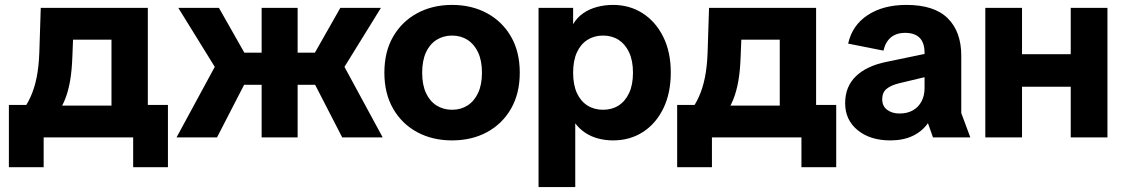

<svg xmlns="http://www.w3.org/2000/svg" viewBox="-20 -554 4531 774"><path d="M58.2 -90.7Q84.9 -124.1 101.8 -160.4Q118.7 -196.7 127.6 -241.2Q136.5 -285.6 138.5 -341.6L144.3 -522.2H575.9V-90.7H429.4V-394H201.9L277.9 -483.8L271.9 -329.6Q269.9 -269.6 262.5 -227.9Q255.2 -186.2 242.4 -154Q229.5 -121.8 207.8 -90.7ZM156 120H15.8V-131.1H170.5V0H156ZM105.7 0V-128.2H549.8V0ZM516.8 120V0H502.4V-131.1H657V120Z M1359.6 0 1215 -280.9 1351.9 -522.2H1515.6L1340.9 -239.6V-335.6L1522.8 0ZM691.6 0 873.5 -335.6V-239.6L698.8 -522.2H862.6L999.5 -280.9L854.8 0ZM1034.7 0V-522.2H1179.8V0ZM914.8 -212.1V-341.7H1299V-212.1Z M1802.4 12Q1723.4 12 1661.7 -21.3Q1600 -54.6 1564.8 -115.9Q1529.5 -177.2 1529.5 -260.9Q1529.5 -345.4 1564.8 -406.3Q1600 -467.3 1661.7 -500.7Q1723.4 -534.2 1802.4 -534.2Q1881.7 -534.2 1943.3 -500.7Q2004.9 -467.3 2040.1 -406.3Q2075.3 -345.4 2075.3 -260.9Q2075.3 -177.2 2040.1 -115.9Q2004.9 -54.6 1943.3 -21.3Q1881.7 12 1802.4 12ZM1802.4 -111.5Q1837.6 -111.5 1864.7 -128.8Q1891.8 -146.1 1907.3 -179.4Q1922.9 -212.6 1922.9 -260.9Q1922.9 -309.6 1907.3 -342.8Q1891.8 -376 1864.7 -393.3Q1837.6 -410.6 1802.4 -410.6Q1767.3 -410.6 1739.8 -393.3Q1712.3 -376 1697.1 -342.8Q1681.9 -309.6 1681.9 -260.9Q1681.9 -212.6 1697.1 -179.4Q1712.3 -146.1 1739.8 -128.8Q1767.3 -111.5 1802.4 -111.5Z M2151 200V-522.2H2290.4V-456.7Q2306.8 -484 2331.6 -501Q2356.4 -518 2387.3 -526.1Q2418.2 -534.2 2451.6 -534.2Q2517.8 -534.2 2570.2 -500.8Q2622.7 -467.4 2653.4 -406.1Q2684.1 -344.8 2684.1 -261.7Q2684.1 -178.5 2654.1 -117Q2624.1 -55.5 2571.7 -21.7Q2519.2 12 2451.6 12Q2421.6 12 2393.1 4.8Q2364.6 -2.4 2340.5 -18Q2316.4 -33.7 2299 -56.8V200ZM2411 -111.5Q2446.9 -111.5 2473.8 -128.7Q2500.6 -145.9 2516.1 -179.1Q2531.7 -212.3 2531.7 -260.9Q2531.7 -309.6 2516.1 -342.8Q2500.6 -376 2473.8 -393.3Q2446.9 -410.6 2411 -410.6Q2375.4 -410.6 2348.1 -393.3Q2320.8 -376 2305.6 -342.8Q2290.4 -309.6 2290.4 -260.9Q2290.4 -212.3 2305.6 -179.1Q2320.8 -145.9 2348.1 -128.7Q2375.4 -111.5 2411 -111.5Z M2752.2 -90.7Q2778.9 -124.1 2795.8 -160.4Q2812.7 -196.7 2821.6 -241.2Q2830.5 -285.6 2832.5 -341.6L2838.3 -522.2H3269.9V-90.7H3123.4V-394H2895.9L2971.9 -483.8L2965.9 -329.6Q2963.9 -269.6 2956.5 -227.9Q2949.2 -186.2 2936.4 -154Q2923.5 -121.8 2901.8 -90.7ZM2850 120H2709.8V-131.1H2864.5V0H2850ZM2799.7 0V-128.2H3243.8V0ZM3210.8 120V0H3196.4V-131.1H3351V120Z M3569.3 12Q3487.9 12 3437.5 -29.2Q3387 -70.3 3387 -138.1Q3387 -205.2 3430.6 -246.8Q3474.1 -288.4 3552.1 -304.3L3756.1 -346.7V-254.6L3603.8 -218.1Q3571.1 -210.1 3553.7 -195.5Q3536.4 -180.9 3536.4 -153.9Q3536.4 -126.1 3556.4 -111.2Q3576.4 -96.4 3606 -96.4Q3638.2 -96.4 3660.5 -109.4Q3682.8 -122.3 3694.9 -145.3Q3707.1 -168.3 3707.1 -197.7V-341.1Q3707.1 -381.5 3687.3 -401.5Q3667.4 -421.5 3628.8 -421.5Q3593 -421.5 3571.1 -402.9Q3549.2 -384.3 3541.5 -349.9L3399.1 -378.2Q3415.3 -451.9 3477.7 -493Q3540.1 -534.2 3633.8 -534.2Q3746.6 -534.2 3800.9 -480Q3855.1 -425.9 3855.1 -329.8V-98.3L3891.7 0H3741.1L3720.8 -57.6Q3697.3 -24.1 3659 -6Q3620.7 12 3569.3 12Z M4296.4 0V-522.2H4444.4V0ZM3952 0V-522.2H4100V0ZM4044.3 -204.3V-335.4H4351.5V-204.3Z"/></svg>

Font: TikTok Sans Light
Style: Regular
Weight: 300
Version: Version 4.000